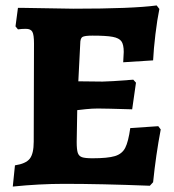

<svg xmlns="http://www.w3.org/2000/svg" viewBox="-20 -676 639 706"><path d="M571 -200Q553 -105 543 -6L531 7Q351 0 216 0Q125 0 27 10L35 -68Q75 -74 89.5 -92.5Q104 -111 104 -155L105 -516Q105 -548 99 -559Q93 -570 75 -570Q60 -570 46 -568L37 -579L46 -647H68Q227 -644 250 -644Q468 -644 556 -656L566 -643Q558 -604 551.5 -550Q545 -496 543 -454L433 -447L435 -485Q435 -512 426.5 -524Q418 -536 394.5 -540.5Q371 -545 320 -545Q291 -545 283 -540Q275 -535 275 -515L268 -377L357 -376Q381 -376 470 -383L480 -372L466 -274Q367 -277 340 -277Q319 -277 295 -274.5Q271 -272 264 -271L262 -154Q262 -126 266 -114Q270 -102 281.5 -98Q293 -94 320 -94Q376 -94 402.5 -102Q429 -110 440.5 -132.5Q452 -155 459 -205L562 -212Z"/></svg>

Font: Alegreya ExtraBold
Style: Regular
Weight: 800
Designer: Juan Pablo del Peral
Foundry: Huerta Tipografica
Version: Version 2.007; ttfautohint (v1.6)